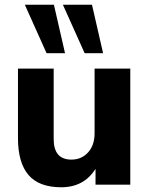

<svg xmlns="http://www.w3.org/2000/svg" viewBox="-20 -781 630 812"><path d="M239 11Q145 11 100.5 -41Q56 -93 56 -197V-491H207V-193Q207 -106 282 -106Q325 -106 352.5 -136.5Q380 -167 380 -217V-491H531V0H384V-67Q335 11 239 11ZM338 -556 246 -761H369L416 -556ZM177 -556 85 -761H208L255 -556Z"/></svg>

Font: Nunito Sans ExtraBold
Style: Regular
Weight: 800
Designer: Vernon Adams
Foundry: Vernon Adams
Version: Version 3.101; ttfautohint (v1.8.4.7-5d5b);gftools[0.9.27]